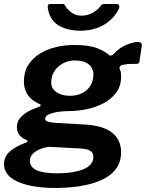

<svg xmlns="http://www.w3.org/2000/svg" viewBox="-58 -762 726 956"><path d="M221 174Q100 174 31 143Q-38 112 -38 56Q-38 16 -7 -9.5Q24 -35 67 -50Q77 -53 79 -58Q81 -63 71 -66Q49 -76 37.5 -91Q26 -106 26 -130Q26 -156 42.5 -175Q59 -194 83.5 -207.5Q108 -221 131 -228Q142 -232 144.5 -236.5Q147 -241 137 -245Q101 -260 81 -288.5Q61 -317 61 -356Q61 -404 82.5 -438Q104 -472 140 -494.5Q176 -517 220.5 -527.5Q265 -538 312 -538Q384 -538 424.5 -522.5Q465 -507 485 -488Q492 -482 501 -488Q510 -494 517 -502Q532 -518 552 -529Q572 -540 592 -546.5Q612 -553 626 -553Q637 -553 643 -549.5Q649 -546 648 -534L638 -466Q637 -452 632.5 -447.5Q628 -443 619 -444Q604 -444 588 -443.5Q572 -443 564 -441Q530 -437 539 -416Q542 -410 543.5 -401.5Q545 -393 545 -381Q545 -334 521 -301.5Q497 -269 458.5 -248.5Q420 -228 375 -218.5Q330 -209 287 -209Q279 -209 260 -208Q241 -207 219.5 -203Q198 -199 182.5 -191Q167 -183 167 -169Q167 -160 180.5 -156Q194 -152 223 -150L365 -142Q459 -136 502 -100Q545 -64 545 -4Q545 39 525.5 70Q506 101 472.5 121Q439 141 397 152.5Q355 164 309.5 169Q264 174 221 174ZM229 101Q269 101 302 95.5Q335 90 358 80.5Q381 71 394 55.5Q407 40 407 19Q407 -2 391 -11.5Q375 -21 337 -23L185 -31Q166 -29 144 -20.5Q122 -12 106.5 2.5Q91 17 91 39Q91 70 124.5 85.5Q158 101 229 101ZM291 -285Q322 -285 348.5 -297Q375 -309 391 -333.5Q407 -358 407 -392Q407 -423 383.5 -442Q360 -461 314 -461Q283 -461 256.5 -447Q230 -433 213.5 -408.5Q197 -384 197 -351Q197 -322 222.5 -303.5Q248 -285 291 -285ZM523 -742Q532 -742 535 -734Q538 -726 533 -716Q516 -683 487.5 -658.5Q459 -634 422 -621.5Q385 -609 344 -609Q301 -609 265.5 -620.5Q230 -632 208 -657Q186 -682 180 -722Q179 -730 181 -736Q183 -742 193 -742H254Q262 -742 265 -736Q268 -730 274 -722Q282 -713 292.5 -704Q303 -695 316.5 -689.5Q330 -684 347 -684Q376 -684 401 -697Q426 -710 442 -731Q446 -738 451.5 -740Q457 -742 462 -742Z"/></svg>

Font: Libre Franklin Thin
Style: Bold Italic
Weight: 700
Italic angle: -8°
Version: Version 3.000